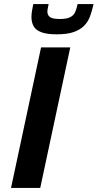

<svg xmlns="http://www.w3.org/2000/svg" viewBox="-20 -920 478 940"><path d="M34 0 181 -688H324L177 0ZM258 -752Q210 -752 183 -762Q156 -772 145 -791Q134 -810 134 -836Q134 -850 136.5 -866Q139 -882 143 -900H218Q216 -889 214 -879.5Q212 -870 212 -863Q212 -846 224.5 -836.5Q237 -827 273 -827Q307 -827 324 -836Q341 -845 348 -861Q355 -877 360 -900H438Q431 -868 421 -840.5Q411 -813 391.5 -793.5Q372 -774 340.5 -763Q309 -752 258 -752Z"/></svg>

Font: Saira Thin SemiBold
Style: Italic
Weight: 600
Italic angle: -12°
Version: Version 1.101